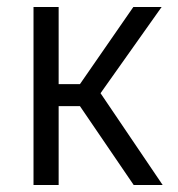

<svg xmlns="http://www.w3.org/2000/svg" viewBox="-20 -530 511 550"><path d="M76 0V-510H148V-289H209L362 -510H443L268 -263L446 0H363L209 -226H148V0Z"/></svg>

Font: Saira SemiCondensed
Style: Regular
Weight: 400
Width: 4
Designer: Hector Gatti with collaboration of the Omnibus-Type team
Foundry: Omnibus-Type
Version: Version 1.101